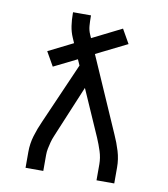

<svg xmlns="http://www.w3.org/2000/svg" viewBox="-82 -805 765 874"><g transform="rotate(10 300.0 -367.5)"><path d="M95 0V-74Q95 -112 106 -148.5Q117 -185 133 -220L256 -501L244 -528L137 -475L100 -540L214 -597L204 -620Q193 -645 189 -672.5Q185 -700 185 -728V-735H268V-728Q268 -708 269.5 -687.5Q271 -667 279 -649L286 -633L422 -701L459 -636L316 -565L467 -220Q483 -185 494 -148.5Q505 -112 505 -74V0H423V-74Q423 -104 413.5 -133.5Q404 -163 392 -191L298 -405L209 -192Q203 -177 197 -163Q191 -149 187 -134Q183 -119 180 -104Q177 -89 177 -74V0Z"/></g></svg>

Font: Iosevka Curly Slab Extended
Style: Regular
Weight: 400
Width: 7
Monospace: yes
Designer: Belleve Invis
Foundry: Belleve Invis
Version: Version 11.1.0; ttfautohint (v1.8.3)